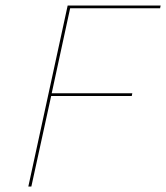

<svg xmlns="http://www.w3.org/2000/svg" viewBox="-20 -678 604 698"><path d="M235 -648 168 -339H461L459 -329H166L94 0H83L226 -658H564L562 -648Z"/></svg>

Font: Ysabeau Hairline
Style: Italic
Weight: 100
Italic angle: -12°
Designer: Christian Thalmann (Catharsis Fonts)
Version: Version 0.003